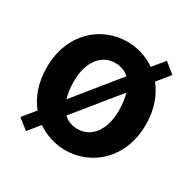

<svg xmlns="http://www.w3.org/2000/svg" viewBox="-140 -731 905 902"><g transform="rotate(30 313.0 -280.5)"><path d="M109 28 160 -34C204 -3 258 14 313 14C453 14 582 -94 582 -280C582 -361 557 -427 518 -476L573 -544L517 -589L466 -526C421 -557 368 -574 313 -574C172 -574 44 -466 44 -280C44 -199 68 -132 108 -83L53 -16ZM313 -101C283 -101 257 -111 237 -130L427 -364C435 -338 439 -307 439 -271C439 -169 389 -101 313 -101ZM199 -196C191 -222 187 -252 187 -288C187 -390 236 -459 313 -459C343 -459 369 -449 389 -431Z"/></g></svg>

Font: Noto Sans CJK SC
Style: Bold
Weight: 700
Designer: Ryoko NISHIZUKA 西塚涼子 (kana, bopomofo & ideographs); Paul D. Hunt (Latin, Greek & Cyrillic); Sandoll Communications 산돌커뮤니
Foundry: Adobe
Version: Version 2.004;hotconv 1.0.118;makeotfexe 2.5.65603